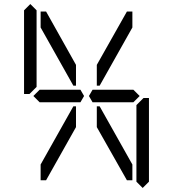

<svg xmlns="http://www.w3.org/2000/svg" viewBox="-20 -975 856 950"><path d="M378 -531 396 -500 378 -469H377H356H355H245H181H176L145 -500L176 -531H181H228H355H356H377ZM356 -346 208 -83H181V-161L343 -449H356ZM181 -839V-918H208L356 -654V-551H343ZM99 -924 130 -955 161 -924V-918V-875V-545L126 -510H99ZM658 -513 671 -500 640 -469H638H635H461H459H439H438L420 -500L438 -531H461H584H640ZM608 -918H635V-839L473 -551H459V-654ZM635 -161V-83H608L459 -346V-449H473ZM717 -76 686 -45 655 -76V-83V-125V-455L690 -490H717Z"/></svg>

Font: DSEG14 Classic
Style: Light
Weight: 300
Designer: Keshikan(Twitter:@keshinomi_88pro)
Version: Version 0.46